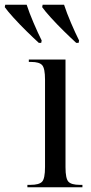

<svg xmlns="http://www.w3.org/2000/svg" viewBox="-102 -786 382 806"><path d="M13 0V-10H26Q62 -10 74.5 -23Q87 -36 87 -85V-452Q87 -499 75 -512.5Q63 -526 29 -526H19V-536H173V-84Q173 -36 185.5 -23Q198 -10 233 -10H244V0ZM61 -606Q38 -627 9 -655.5Q-20 -684 -45 -711.5Q-70 -739 -82 -756L-80 -766H10Q21 -732 39 -690Q57 -648 73 -616L71 -606ZM218 -606Q195 -627 166 -655.5Q137 -684 112 -711.5Q87 -739 75 -756L77 -766H167Q178 -732 196 -690Q214 -648 230 -616L228 -606Z"/></svg>

Font: Noto Serif Display ExtraCondensed
Style: Regular
Weight: 400
Width: 2
Designer: Monotype Design Team
Foundry: Monotype Imaging Inc.
Version: Version 2.009